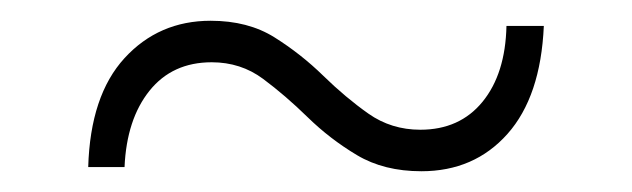

<svg xmlns="http://www.w3.org/2000/svg" viewBox="-20 -443 609 185"><path d="M386 -278Q350 -278 324 -293.5Q298 -309 276.5 -330Q255 -351 233.5 -367Q212 -383 184 -383Q146 -383 124 -355.5Q102 -328 100 -282H65Q67 -351 100 -387Q133 -423 183 -423Q219 -423 244.5 -407Q270 -391 291.5 -370Q313 -349 335 -333.5Q357 -318 385 -318Q423 -318 445 -345Q467 -372 468 -418H504Q501 -350 469 -314Q437 -278 386 -278Z"/></svg>

Font: Montserrat Thin Light
Style: Regular
Weight: 300
Version: Version 9.000